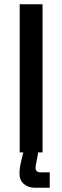

<svg xmlns="http://www.w3.org/2000/svg" viewBox="-20 -720 294 907"><path d="M73 0V-700H181V0ZM146 167Q113 167 92.5 149Q72 131 72 100Q72 85 74.5 69Q77 53 81 37L94 -17H164L152 45Q151 53 149.5 59.5Q148 66 148 73Q148 94 171 94H215V167Z"/></svg>

Font: Space Grotesk Medium
Style: Regular
Weight: 500
Designer: Florian Karsten
Foundry: Florian Karsten
Version: Version 2.000